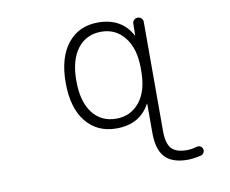

<svg xmlns="http://www.w3.org/2000/svg" viewBox="-82 -660 1164 971"><g transform="rotate(-10 500.0 -174.5)"><path d="M487.3 -60.5Q560.5 -60.5 606.4 -116.7Q652.3 -172.9 652.3 -275.4V-291Q652.3 -390.6 606.9 -448.7Q561.5 -506.8 487.3 -506.8Q409.2 -506.8 364.7 -448.2Q320.3 -389.6 320.3 -283.7Q320.3 -177.7 364.7 -119.1Q409.2 -60.5 487.3 -60.5ZM653.3 -107.4Q653.3 -107.4 652.3 -107.9Q651.4 -108.4 651.4 -107.4Q599.6 -11.7 480.5 -11.7Q479.5 -11.7 478.5 -11.7Q380.9 -11.7 323.2 -83Q265.6 -154.3 265.6 -283.2Q265.6 -412.1 322.8 -483.9Q379.9 -555.7 478.5 -555.7Q599.6 -555.7 651.4 -459Q651.4 -458 652.3 -458.5Q653.3 -459 653.3 -459L654.3 -518.6Q654.3 -529.3 662.1 -537.1Q669.9 -544.9 681.2 -544.9Q692.4 -544.9 700.2 -537.1Q708 -529.3 708 -517.6V42Q708 105.5 731.4 131.8Q754.9 158.2 810.5 158.2Q835.9 158.2 861.3 150.4Q871.1 147.5 880.4 151.9Q889.6 156.2 891.6 166Q893.6 169.9 893.6 173.8Q893.6 179.7 890.6 184.6Q885.7 194.3 876 197.3Q841.8 206.1 807.6 207Q727.5 207 690.4 167.5Q653.3 127.9 653.3 42Z"/></g></svg>

Font: Rounded-L Mgen+ 1mn light
Style: Regular
Weight: 200
Designer: [Source Han Sans]
Ryoko NISHIZUKA  (kana & ideographs); Paul D. Hunt (Latin, Greek & Cyrillic); Wenlong ZHANG  (bopomofo
Version: Version 1.059.20150602